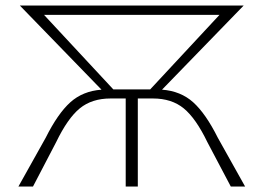

<svg xmlns="http://www.w3.org/2000/svg" viewBox="-20 -678 958 698"><path d="M871 0H819L734 -161Q692 -248 648 -284Q604 -320 536 -320H481V0H437V-320H382Q314 -320 270 -284Q226 -248 184 -161L100 0H47L146 -177Q190 -265 235.5 -306Q281 -347 349 -352L52 -658H866L569 -352Q637 -347 682.5 -306Q728 -265 772 -177ZM778 -624H140L392 -353H526Z"/></svg>

Font: Ysabeau SC Light
Style: Regular
Weight: 300
Designer: Christian Thalmann (Catharsis Fonts)
Version: Version 0.003